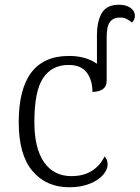

<svg xmlns="http://www.w3.org/2000/svg" viewBox="-20 -780 589 810"><path d="M59 -264Q59 -544 271 -544Q342 -544 389 -511V-630Q389 -690 409.5 -725Q430 -760 482 -760Q512 -760 530.5 -747Q549 -734 549 -713Q549 -697 537 -685Q523 -696 512.5 -701Q502 -706 486 -706Q458 -706 444 -687.5Q430 -669 430 -626V-439Q430 -394 370 -392Q370 -442 346 -474Q322 -506 269 -506Q199 -506 162 -451Q125 -396 125 -265Q125 -154 166 -95.5Q207 -37 281 -37Q333 -37 368 -59.5Q403 -82 421 -120Q434 -108 434 -86Q434 -65 415 -42.5Q396 -20 359 -5Q322 10 272 10Q175 10 117 -58.5Q59 -127 59 -264Z"/></svg>

Font: Noto Serif Light
Style: Regular
Weight: 300
Designer: Monotype Design Team
Foundry: Monotype Imaging Inc.
Version: Version 1.001